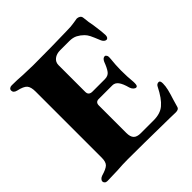

<svg xmlns="http://www.w3.org/2000/svg" viewBox="-179 -796 936 936"><g transform="rotate(-45 288.5 -328.0)"><path d="M16 -11Q16 -17 21.5 -23Q27 -29 36 -32Q71 -42 83.5 -54Q96 -66 96 -95V-551Q96 -583 84 -596.5Q72 -610 36 -618Q15 -623 15 -639Q15 -646 20.5 -650.5Q26 -655 35 -655Q71 -655 110 -652Q160 -650 179 -650Q313 -650 412 -653Q443 -653 464.5 -657Q486 -661 489 -661Q498 -661 506 -656Q514 -651 515 -640Q518 -607 524 -579Q532 -523 532 -505Q532 -496 528.5 -490.5Q525 -485 519 -485Q513 -485 507.5 -489.5Q502 -494 498 -502Q483 -539 476 -553Q469 -567 459 -577Q445 -591 428 -600Q411 -609 386 -609H323Q298 -609 282 -596.5Q266 -584 266 -563V-379Q266 -355 292 -355H377Q400 -355 411.5 -370Q423 -385 435 -417Q443 -435 456 -435Q461 -435 465 -428.5Q469 -422 468 -412Q463 -364 463 -329Q463 -286 467 -246V-238Q467 -218 457 -218Q450 -218 443 -225Q436 -232 433 -242Q424 -276 412 -292Q400 -308 382 -308H288Q266 -308 266 -285V-96Q266 -69 277.5 -57Q289 -45 315 -45H404Q450 -45 477 -68Q506 -92 534 -148Q540 -160 553 -160Q563 -160 563 -140Q563 -122 558 -101Q553 -80 542 -46L531 -8Q527 4 507 4L468 3Q273 0 179 0Q145 0 106 3Q54 5 35 5Q26 5 21 0Q16 -5 16 -11Z"/></g></svg>

Font: EB Garamond ExtraBold
Style: Regular
Weight: 800
Designer: Georg Duffner and Octavio Pardo
Foundry: Georg Duffner
Version: Version 1.000